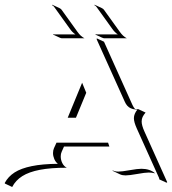

<svg xmlns="http://www.w3.org/2000/svg" viewBox="-46 -682 715 797"><path d="M169.9 -660.6 170.9 -662.4 201.2 -648.2Q207.5 -645.3 210.7 -640.1L275.6 -549.8Q288.8 -531.2 304.4 -523.2H209.7Q207.5 -523.2 201.5 -525.8Q195.6 -528.3 174.6 -538.3L175.5 -540.3Q178 -539.1 179.7 -539.1H267.3Q254.2 -547.6 243.9 -562.7L179 -653.1Q175.8 -658 169.9 -660.6ZM345.7 -660.6 346.7 -662.4 377 -648.2Q383.3 -645.3 386.5 -640.1L451.4 -549.8Q464.6 -531.2 480.2 -523.2H385.5Q381.3 -523.2 350.3 -538.3L351.3 -540.3Q353.8 -539.1 355.5 -539.1H443.1Q429.9 -547.9 419.7 -562.7L354.7 -653.1Q351.6 -658 345.7 -660.6ZM-26.4 77.6Q-12.2 51 14.6 33.8Q41.5 16.6 85.8 7.6Q130.1 -1.5 194.3 -2Q184.6 -9.5 179.3 -21.9Q174.1 -34.2 174.1 -46.6Q174.1 -58.1 178 -66.7L188.5 -89.8H402.6L408 -73.7H219.7L210 -52Q206.1 -43.7 206.1 -32.7Q206.1 -18.3 212.6 -5Q219.2 8.3 231.2 14.2Q165 14.2 119.5 22.9Q74 31.7 46.4 49.2Q18.8 66.7 4.6 94.2L-25.4 80.1ZM235.1 -193.4 294.9 -338.6 312 -296.9 269.3 -193.4ZM355.5 -518.3 355.7 -522.7 385.7 -508.8 503.9 -246.1Q508.5 -236.1 514.4 -229.7Q520.8 -228.8 528.3 -228.8L558.3 -214.8Q550 -205.1 546 -196.5Q542 -188 542 -177.7Q542 -161.6 553.5 -136.2L648.2 74.5L645.3 76.4L615.2 62.5L614.7 57.6L521.5 -149.4Q509.8 -175.5 509.8 -191.4Q509.8 -209 524.2 -227.1Q516.1 -227.3 509.8 -228.5Q503.4 -229.7 496.1 -232.9Q488.8 -236.1 482.7 -242.7Q476.6 -249.3 472.2 -259.3ZM420.4 24.4Q430.2 30.3 445.3 30.3Q460 30.3 492.6 24.4Q525.1 18.6 541 18.6Q576.4 18.6 598.1 37.6L594.5 36.9Q582.3 34.2 571.3 34.2Q556.2 34.2 523.3 40.2Q490.5 46.1 475.3 46.1Q462.2 46.1 452.9 42L422.9 27.8Z"/></svg>

Font: AgreloyOut1
Style: Medium
Weight: 400
Designer: gluk
Foundry: gluk
Version: Version 0.27